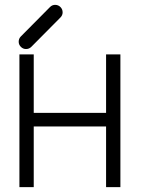

<svg xmlns="http://www.w3.org/2000/svg" viewBox="-20 -821 580 791"><path d="M60 -597H119V-356H417V-597H476V-50H417V-300H119V-50H60ZM57 -649Q57 -662 66 -671L186 -792Q195 -801 207 -801Q220 -801 229 -792Q238 -783 238 -770Q238 -758 229 -749L109 -628Q100 -619 87 -619Q75 -619 66 -628Q57 -637 57 -649Z"/></svg>

Font: 3270 Nerd Font
Style: Regular
Weight: 400
Monospace: yes
Version: Version 3.0.1;Nerd Fonts 3.3.0